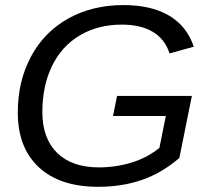

<svg xmlns="http://www.w3.org/2000/svg" viewBox="-20 -718 818 748"><path d="M362.3 9.8Q213.4 9.8 131.3 -66.4Q49.3 -142.6 49.3 -279.8Q49.3 -401.4 100.6 -497.3Q151.9 -593.3 245.8 -645.8Q339.8 -698.2 460.9 -698.2Q569.3 -698.2 638.7 -657.2Q708 -616.2 734.9 -536.1L640.6 -509.8Q622.6 -565.9 575.2 -594Q527.8 -622.1 455.1 -622.1Q361.3 -622.1 290.8 -580.1Q220.2 -538.1 182.6 -460.7Q145 -383.3 145 -281.7Q145 -178.7 202.6 -122.3Q260.3 -65.9 365.2 -65.9Q432.6 -65.9 494.1 -85.2Q555.7 -104.5 601.1 -142.1L626 -266.1H420.4L436 -344.2H727.5L678.7 -102.5Q610.4 -43.9 533 -17.1Q455.6 9.8 362.3 9.8Z"/></svg>

Font: Liberation Sans
Style: Italic
Weight: 400
Italic angle: -12°
Designer: Steve Matteson
Foundry: Ascender Corporation
Version: Version 2.1.5